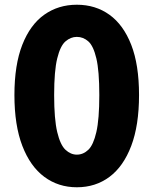

<svg xmlns="http://www.w3.org/2000/svg" viewBox="-20 -778 649 812"><path d="M305 14Q227 14 167.5 -30Q108 -74 74.5 -161Q41 -248 41 -376Q41 -504 74.5 -589Q108 -674 167.5 -716Q227 -758 305 -758Q384 -758 443 -715.5Q502 -673 535 -588.5Q568 -504 568 -376Q568 -248 535 -161Q502 -74 443 -30Q384 14 305 14ZM305 -124Q332 -124 353.5 -144.5Q375 -165 387.5 -219.5Q400 -274 400 -376Q400 -478 387.5 -531Q375 -584 353.5 -603Q332 -622 305 -622Q279 -622 257 -603Q235 -584 222 -531Q209 -478 209 -376Q209 -274 222 -219.5Q235 -165 257 -144.5Q279 -124 305 -124Z"/></svg>

Font: Noto Sans SC Thin Black
Style: Regular
Weight: 900
Version: Version 2.004-H2;hotconv 1.0.118;makeotfexe 2.5.65603